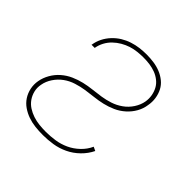

<svg xmlns="http://www.w3.org/2000/svg" viewBox="-145 -655 789 789"><g transform="rotate(45 250.0 -260.0)"><path d="M208 8Q185 8 163 5.5Q141 3 121 -4Q101 -11 83.5 -23Q66 -35 54.5 -52.5Q43 -70 38.5 -91.5Q34 -113 38 -135Q42 -158 54.5 -180Q67 -202 86 -218.5Q105 -235 127.5 -245Q150 -255 173.5 -260.5Q197 -266 220.5 -268.5Q244 -271 267 -274.5Q290 -278 313 -285.5Q336 -293 356.5 -307.5Q377 -322 391 -343.5Q405 -365 409 -388Q412 -406 409 -423.5Q406 -441 398 -456Q390 -471 376 -482Q362 -493 346 -499Q330 -505 312.5 -507.5Q295 -510 276 -510Q259 -510 240.5 -508Q222 -506 205 -500.5Q188 -495 171.5 -485.5Q155 -476 141 -462.5Q127 -449 118 -432Q109 -415 106 -397V-396H87L88 -398Q91 -418 100.5 -437Q110 -456 125 -472Q140 -488 158 -499Q176 -510 196 -516.5Q216 -523 236 -525.5Q256 -528 276 -528Q297 -528 318 -525Q339 -522 357.5 -514.5Q376 -507 391.5 -494.5Q407 -482 416 -464.5Q425 -447 428 -426.5Q431 -406 427 -385Q424 -362 412 -340.5Q400 -319 381 -302Q362 -285 339.5 -275Q317 -265 293.5 -259.5Q270 -254 246.5 -251.5Q223 -249 200 -245.5Q177 -242 153 -234.5Q129 -227 109 -212.5Q89 -198 75 -177Q61 -156 57 -133Q53 -113 57.5 -94.5Q62 -76 72.5 -61Q83 -46 98.5 -36Q114 -26 132 -20Q150 -14 169 -12Q188 -10 208 -10Q233 -10 260 -14Q287 -18 312 -29.5Q337 -41 358 -61Q379 -81 390 -106L407 -98Q394 -71 371.5 -49Q349 -27 321.5 -14Q294 -1 265 3.5Q236 8 208 8Z"/></g></svg>

Font: Iosevka Curly Thin
Style: Italic
Weight: 100
Italic angle: -9°
Monospace: yes
Designer: Belleve Invis
Foundry: Belleve Invis
Version: Version 22.1.2; ttfautohint (v1.8.4)